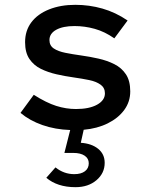

<svg xmlns="http://www.w3.org/2000/svg" viewBox="-20 -530 640 796"><path d="M293 246Q255 246 224.5 236Q194 226 172 207L210 164Q245 192 288 192Q316 192 332 180Q348 168 348 147Q348 127 331 115.5Q314 104 284 104H247L271 9Q209 7 156 -11.5Q103 -30 65 -62L120 -137Q172 -104 213 -91Q254 -78 295 -78Q350 -78 382.5 -96Q415 -114 415 -143Q415 -166 397 -179Q379 -192 350 -198Q321 -204 285.5 -209Q250 -214 214.5 -222Q179 -230 149.5 -244.5Q120 -259 102 -285.5Q84 -312 84 -355Q84 -403 110 -437.5Q136 -472 183.5 -491Q231 -510 292 -510Q350 -510 404.5 -494.5Q459 -479 509 -445L454 -371Q414 -399 372.5 -410.5Q331 -422 289 -422Q241 -422 213 -406.5Q185 -391 185 -364Q185 -341 203 -329Q221 -317 251 -311Q281 -305 317 -300Q353 -295 388.5 -287Q424 -279 454 -264Q484 -249 502 -222Q520 -195 520 -151Q520 -108 495 -74Q470 -40 426.5 -18.5Q383 3 327 8L315 62Q360 65 387 87Q414 109 414 145Q414 188 380 217Q346 246 293 246Z"/></svg>

Font: Red Hat Mono SemiBold
Style: Regular
Weight: 600
Monospace: yes
Designer: Pentagram, MCKL
Foundry: Pentagram, MCKL
Version: Version 1.023